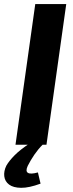

<svg xmlns="http://www.w3.org/2000/svg" viewBox="-47 -710 359 942"><path d="M278 -690 181 0H29L126 -690ZM98 -6 162 0Q140 22 121.5 49Q103 76 89 104Q77 130 90 138Q103 146 139 136L152 191Q95 212 56.5 211.5Q18 211 -2.5 195.5Q-23 180 -26 155Q-29 130 -16 103Q-3 80 24 52.5Q51 25 98 -6Z"/></svg>

Font: Exo 2
Style: Bold Italic
Weight: 700
Italic angle: -8°
Designer: Natanael Gama
Foundry: Natanael Gama
Version: Version 2.010